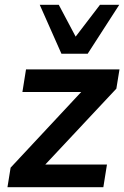

<svg xmlns="http://www.w3.org/2000/svg" viewBox="-20 -777 516 797"><path d="M11 0 24 -81 317 -395H73L88 -489H476L463 -409L168 -94H424L409 0ZM235 -554 145 -757H224L294 -625L395 -757H475L344 -554Z"/></svg>

Font: Nunito Sans
Style: Bold Italic
Weight: 700
Italic angle: -9°
Designer: Vernon Adams
Foundry: Vernon Adams
Version: Version 3.006; ttfautohint (v1.8.3)